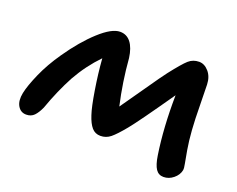

<svg xmlns="http://www.w3.org/2000/svg" viewBox="-100 -822 1183 958"><g transform="rotate(20 491.5 -343.5)"><path d="M839.8 -40Q813.5 -40 798.8 -61.8Q784.2 -83.5 776.9 -131.8Q755.4 -272 757.8 -443.8Q628.4 -257.3 590.8 -211.9Q550.8 -163.1 527.3 -144Q503.9 -125 474.1 -125Q445.8 -125 428 -145.5Q410.2 -166 397 -207Q384.3 -244.6 370.6 -329.3Q356.9 -414.1 351.1 -492.2Q287.6 -426.8 241.2 -344.2Q196.3 -260.3 161.1 -161.1Q147.5 -130.9 131.6 -114.5Q115.7 -98.1 89.8 -98.1Q60.1 -98.1 44.7 -124.5Q29.3 -150.9 38.1 -193.8Q46.4 -234.4 75.4 -300.5Q104.5 -366.7 151.9 -435.1Q215.8 -527.8 281.2 -587.4Q346.7 -647 390.1 -647Q425.8 -647 447.5 -618.9Q469.2 -590.8 476.1 -539.1Q485.8 -415.5 513.2 -294.9Q538.6 -330.1 600.8 -420.2Q663.1 -510.3 681.2 -533.2Q732.9 -599.6 756.3 -620.4Q779.8 -641.1 812 -641.1Q840.3 -641.1 863 -615.2Q885.7 -589.4 887.2 -547.9Q888.2 -531.7 889.2 -446Q890.1 -360.4 894 -308.1Q897.9 -252.9 905.8 -206.8Q913.6 -160.6 918.2 -138.4Q922.9 -116.2 920.9 -105Q915.5 -78.6 891.8 -59.3Q868.2 -40 839.8 -40Z"/></g></svg>

Font: Shantell Sans Irregular Bouncy
Style: Italic
Weight: 600
Italic angle: -11.31°
Designer: Stephen Nixon, Anya Danilova, Shantell Martin
Foundry: Arrow Type
Version: Version 1.006;[9816181b4]